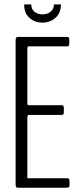

<svg xmlns="http://www.w3.org/2000/svg" viewBox="-20 -874 376 894"><path d="M177.2 -768.6Q142.6 -768.6 117.4 -790.5Q92.3 -812.5 92.3 -853.5H125.5Q125.5 -831.1 140.9 -819.1Q156.2 -807.1 177.7 -807.1Q199.7 -807.1 215.3 -819.1Q231 -831.1 231 -853.5H263.7Q263.7 -813 238 -790.8Q212.4 -768.6 177.2 -768.6ZM64 0Q59.6 0 57.6 -0.7Q55.7 -1.5 54.2 -5.4Q52.7 -9.3 52.7 -17.1V-685.1Q52.7 -695.3 55.4 -698.7Q58.1 -702.1 64 -702.1H291.5Q297.9 -702.1 300.3 -699.7Q302.7 -697.3 302.7 -687V-673.3Q302.7 -666 301 -662.6Q299.3 -659.2 297.6 -658.7Q295.9 -658.2 291.5 -658.2H112.3Q107.4 -658.2 107.4 -644.5V-391.1Q107.4 -389.6 108.6 -387Q109.9 -384.3 110.4 -384.3H266.1Q272.5 -384.3 274.9 -381.6Q277.3 -378.9 277.3 -369.1V-355Q277.3 -344.7 274.9 -341.8Q272.5 -338.9 266.1 -338.9H110.8Q110.4 -338.9 108.9 -334.5Q107.4 -330.1 107.4 -328.6V-43.9H292.5Q296.9 -43.9 298.6 -43.5Q300.3 -43 302 -39.6Q303.7 -36.1 303.7 -28.8V-15.1Q303.7 -4.9 301.3 -2.4Q298.8 0 292.5 0Z"/></svg>

Font: BenchNine Light
Style: Regular
Weight: 300
Version: Version 1 ; ttfautohint (v0.92.18-e454-dirty) -l 8 -r 50 -G 